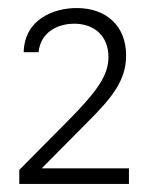

<svg xmlns="http://www.w3.org/2000/svg" viewBox="-20 -744 376 478"><path d="M28 -286H301V-325H84L199 -441C259 -501 294 -544 294 -606C294 -679 245 -724 171 -724C115 -724 41 -697 39 -614H76C81 -665 125 -685 165 -685C214 -685 250 -655 250 -602C250 -558 225 -519 144 -438L28 -321Z"/></svg>

Font: Kathrein 35 Thin
Style: Regular
Weight: 250
Designer: Lazydogs Typefoundry, based on Open Sans by Ascender Corporation
Foundry: Lazydogs Typefoundry
Version: Version 1.003;PS 001.003;hotconv 1.0.88;makeotf.lib2.5.64775